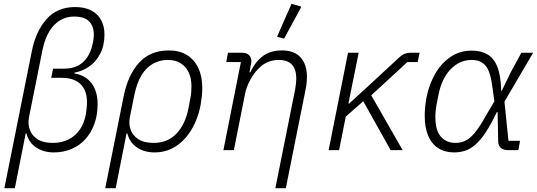

<svg xmlns="http://www.w3.org/2000/svg" viewBox="-20 -789 2824 1009"><path d="M3 200 147 -519Q168 -625 224.5 -688.5Q281 -752 375 -752Q426 -752 460.5 -733.5Q495 -715 512 -682.5Q529 -650 529 -608Q529 -550 507 -507.5Q485 -465 449.5 -440Q414 -415 371 -407V-403Q430 -393 461.5 -351Q493 -309 493 -241Q493 -185 476 -138Q459 -91 428.5 -57.5Q398 -24 355.5 -6Q313 12 263 12Q209 12 170 -14Q131 -40 119 -88H115L58 200ZM249 -380 259 -428H313Q360 -428 390 -444Q420 -460 438.5 -488Q457 -516 465 -551Q469 -566 471 -581Q473 -596 473 -608Q473 -651 448.5 -676.5Q424 -702 368 -702Q331 -702 298.5 -684Q266 -666 241 -627Q216 -588 203 -525L132 -171Q126 -138 136.5 -107.5Q147 -77 177 -57.5Q207 -38 258 -38Q305 -38 341 -56.5Q377 -75 400.5 -109.5Q424 -144 432 -193Q434 -208 435.5 -222.5Q437 -237 437 -253Q437 -313 403.5 -346.5Q370 -380 304 -380Z M533 200 630 -284Q652 -394 710.5 -459Q769 -524 868 -524Q923 -524 962 -500Q1001 -476 1022 -432Q1043 -388 1043 -327Q1043 -305 1040.5 -282Q1038 -259 1034 -236Q1025 -188 1005 -143.5Q985 -99 954.5 -64Q924 -29 883.5 -8.5Q843 12 792 12Q739 12 700 -14Q661 -40 649 -88H645L588 200ZM788 -38Q860 -38 906.5 -86Q953 -134 970 -218L981 -276Q984 -291 985 -306Q986 -321 986 -339Q986 -377 972 -407.5Q958 -438 930.5 -456Q903 -474 861 -474Q821 -474 785.5 -455Q750 -436 725 -396Q700 -356 687 -294L662 -171Q656 -138 666.5 -107.5Q677 -77 707 -57.5Q737 -38 788 -38Z M1209 0H1154L1246 -463H1169L1178 -512H1251Q1276 -512 1288.5 -499.5Q1301 -487 1301 -466Q1301 -462 1300 -456.5Q1299 -451 1297 -442L1291 -409H1295Q1323 -467 1363 -495.5Q1403 -524 1461 -524Q1527 -524 1560 -487Q1593 -450 1593 -385Q1593 -371 1591.5 -354Q1590 -337 1586 -319L1482 200H1427L1531 -319Q1534 -335 1535.5 -350.5Q1537 -366 1537 -376Q1537 -425 1514 -449.5Q1491 -474 1444 -474Q1414 -474 1386.5 -462.5Q1359 -451 1335 -425Q1313 -402 1294.5 -368Q1276 -334 1268 -297ZM1564 -754 1473 -586 1436 -596 1512 -769Z M2033 0 1889 -257 1797 -176 1762 0H1707L1809 -512H1865L1811 -245H1815L1920 -341L2081 -490Q2095 -502 2108 -507Q2121 -512 2140 -512H2185L2175 -463H2121L1931 -288L2096 0Z M2713 -49 2704 0H2650Q2624 0 2610.5 -13Q2597 -26 2598 -53L2595 -200H2591Q2560 -135 2532.5 -93.5Q2505 -52 2478.5 -29Q2452 -6 2424.5 3Q2397 12 2366 12Q2318 12 2283 -10.5Q2248 -33 2230 -76Q2212 -119 2212 -181Q2212 -205 2214.5 -229Q2217 -253 2221 -275Q2234 -343 2266 -399.5Q2298 -456 2347 -489.5Q2396 -523 2459 -523Q2508 -523 2542 -503Q2576 -483 2594 -437Q2612 -391 2614 -312H2617L2663 -407L2720 -512H2782L2631 -255L2652 -49ZM2374 -38Q2401 -38 2425 -49Q2449 -60 2475 -91Q2501 -122 2535 -184L2578 -256L2568 -329Q2558 -413 2532 -443.5Q2506 -474 2459 -474Q2396 -474 2349 -426Q2302 -378 2285 -294L2273 -234Q2271 -220 2269.5 -205.5Q2268 -191 2268 -175Q2268 -103 2297 -70.5Q2326 -38 2374 -38Z"/></svg>

Font: IBM Plex Sans Light
Style: Italic
Weight: 300
Italic angle: -11.31°
Designer: Mike Abbink, Paul van der Laan, Pieter van Rosmalen
Foundry: Bold Monday
Version: Version 3.201